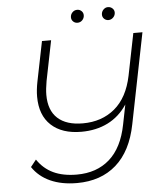

<svg xmlns="http://www.w3.org/2000/svg" viewBox="-62 -910 912 1068"><g transform="rotate(-5 394.0 -376.0)"><path d="M760 -700 659 -195Q630 -47 544 28.5Q458 104 325 104Q239 104 176 75.5Q113 47 77 -7L108 -46Q143 6 197 31.5Q251 57 328 57Q439 57 511 -6.5Q583 -70 608 -198L630 -308Q587 -243 522 -210.5Q457 -178 374 -178Q266 -178 205.5 -234Q145 -290 145 -394Q145 -432 154 -477L199 -700H250L205 -476Q197 -431 197 -399Q197 -313 245.5 -268.5Q294 -224 386 -224Q492 -224 564.5 -284.5Q637 -345 662 -466L709 -700ZM371 -817Q371 -833 382 -844.5Q393 -856 409 -856Q423 -856 433 -846.5Q443 -837 443 -823Q443 -807 432 -795.5Q421 -784 405 -784Q391 -784 381 -793.5Q371 -803 371 -817ZM544 -817Q544 -833 555 -844.5Q566 -856 581 -856Q595 -856 605.5 -846.5Q616 -837 616 -823Q616 -807 604.5 -795.5Q593 -784 578 -784Q564 -784 554 -793.5Q544 -803 544 -817Z"/></g></svg>

Font: Montserrat Alternates Light
Style: Italic
Weight: 300
Italic angle: -11.3°
Designer: Julieta Ulanovsky
Foundry: Julieta Ulanovsky
Version: Version 7.200